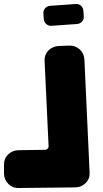

<svg xmlns="http://www.w3.org/2000/svg" viewBox="-86 -652 515 960"><path d="M293 -632Q308 -633 319 -623Q330 -613 331 -598L333 -570Q334 -555 324 -544Q314 -533 299 -532L171 -523Q156 -522 145 -532Q134 -542 133 -557L131 -585Q130 -600 140 -611Q150 -622 165 -623ZM362 210Q364 241 343 262.5Q322 284 291 285L7 288Q-23 289 -44 268Q-65 247 -66 217V172Q-67 142 -46 121Q-25 100 5 99L140 97Q147 97 152 92Q157 87 157 80L137 -347Q136 -362 141 -375.5Q146 -389 155.5 -399Q165 -409 178 -415Q191 -421 206 -422L261 -424Q291 -425 312.5 -405Q334 -385 336 -355Z"/></svg>

Font: d puntillas B to tiptoe
Style: Regular
Weight: 400
Designer: deFharo
Foundry: deFharo.com
Version: Version 1.001 2012